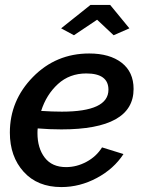

<svg xmlns="http://www.w3.org/2000/svg" viewBox="-20 -749 585 779"><path d="M374 -669 280 -606 228 -634 347 -729H427L505 -634L441 -606ZM229 -224Q180 -224 133 -228Q132 -221 132 -209Q132 -148 161.5 -109.5Q191 -71 248 -71Q291 -71 331 -92.5Q371 -114 394 -151L481 -124Q442 -64 373 -27Q304 10 229 10Q132 10 76 -52Q20 -114 20 -211Q20 -341 113.5 -436.5Q207 -532 342 -532Q425 -532 473.5 -494.5Q522 -457 522 -388Q522 -224 229 -224ZM330 -451Q262 -451 215 -408Q168 -365 147 -299Q192 -296 231 -296Q420 -296 420 -385Q420 -451 330 -451Z"/></svg>

Font: Raleway-v4020 SemiBold
Style: Italic
Weight: 600
Italic angle: -12°
Designer: Matt McInerney, Pablo Impallari, Rodrigo Fuenzalida
Foundry: Matt McInerney, Pablo Impallari, Rodrigo Fuenzalida
Version: Version 4.020;PS 004.020;hotconv 1.0.88;makeotf.lib2.5.64775